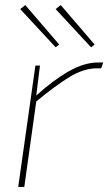

<svg xmlns="http://www.w3.org/2000/svg" viewBox="-20 -739 428 759"><path d="M138 -480 123 -359 124 -343 76 0H52L120 -480ZM388 -492 380 -469H364Q311 -469 254.5 -434.5Q198 -400 121 -336L122 -360Q190 -422 251.5 -457Q313 -492 368 -492ZM220 -719 354 -563 340 -552 200 -703ZM80 -719 214 -563 200 -552 60 -703Z"/></svg>

Font: Exo 2 Thin
Style: Italic
Weight: 250
Italic angle: -8°
Designer: Natanael Gama
Foundry: Natanael Gama
Version: Version 2.010